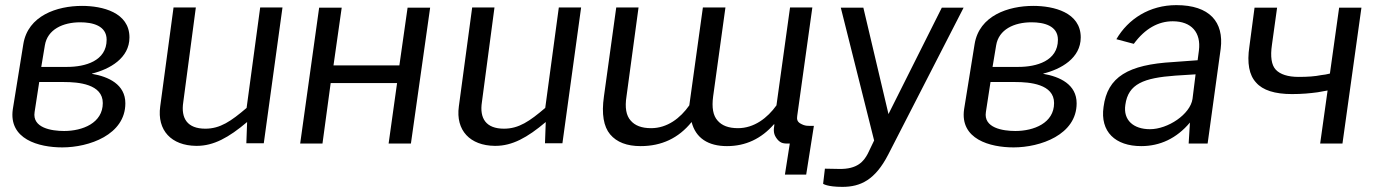

<svg xmlns="http://www.w3.org/2000/svg" viewBox="-20 -560 5382 749"><path d="M223 15C327 15 469 -34 469 -157C469 -231 403 -261 339 -272V-273C408 -290 485 -333 485 -414C485 -512 379 -537 300 -537C202 -537 89 -499 71 -388L30 -134C13 -17 131 15 223 15ZM293 -473C341 -473 396 -460 396 -405C396 -322 312 -299 242 -299H141L155 -383C165 -445 225 -473 293 -473ZM133 -240H230C286 -240 381 -232 381 -158C381 -80 302 -49 230 -49C181 -49 105 -61 115 -123Z M745 9H748C813 9 872 -23 944 -84L941 -1H1009L1082 -531H995L942 -139C881 -87 839 -58 781 -58C711 -58 685 -98 695 -162L744 -531H657L605 -145C592 -51 649 8 745 9Z M1225 -530 1151 0H1238L1270 -236H1529L1496 0H1583L1658 -530H1570L1538 -305H1281L1313 -530Z M1910 9H1913C1978 9 2037 -23 2109 -84L2106 -1H2174L2247 -531H2160L2107 -139C2046 -87 2004 -58 1946 -58C1876 -58 1850 -98 1860 -162L1909 -531H1822L1770 -145C1757 -51 1814 8 1910 9Z M3042 121H3125L3155 -69C3132 -69 3121 -67 3101 -79C3090 -86 3088 -95 3090 -108L3149 -531H3062L3009 -149C2974 -100 2922 -60 2859 -60C2822 -60 2796 -70 2779 -90C2762 -109 2756 -140 2762 -184L2810 -531H2722L2669 -149C2634 -99 2583 -60 2520 -60C2483 -60 2457 -70 2440 -90C2423 -109 2417 -140 2424 -184L2471 -531H2384L2336 -184C2326 -115 2335 -66 2360 -36C2386 -5 2426 10 2479 10C2561 10 2627 -21 2678 -84C2694 -21 2743 10 2816 10C2889 10 2950 -19 2999 -75H3001C2997 -50 2997 -36 3012 -17C3027 1 3039 0 3061 0Z M3266 169C3337 169 3394 142 3445 43L3739 -530H3654L3446 -115L3348 -530H3260L3390 -12L3365 40C3350 68 3326 101 3252 99L3198 98L3191 157C3191 157 3207 169 3266 169Z M3934 15C4038 15 4180 -34 4180 -157C4180 -231 4114 -261 4050 -272V-273C4119 -290 4196 -333 4196 -414C4196 -512 4090 -537 4011 -537C3913 -537 3800 -499 3782 -388L3741 -134C3724 -17 3842 15 3934 15ZM4004 -473C4052 -473 4107 -460 4107 -405C4107 -322 4023 -299 3953 -299H3852L3866 -383C3876 -445 3936 -473 4004 -473ZM3844 -240H3941C3997 -240 4092 -232 4092 -158C4092 -80 4013 -49 3941 -49C3892 -49 3816 -61 3826 -123Z M4432 10C4505 10 4570 -20 4622 -82L4617 0H4691L4742 -370C4755 -474 4699 -540 4569 -540C4464 -540 4381 -486 4335 -407L4403 -389C4447 -449 4499 -477 4555 -477C4628 -477 4666 -433 4657 -363L4652 -325L4557 -318C4381 -308 4300 -260 4285 -143C4271 -46 4331 10 4432 10ZM4466 -56C4402 -56 4361 -91 4370 -151C4381 -233 4442 -256 4565 -265L4644 -270L4632 -174C4623 -114 4536 -56 4466 -56Z M4942 -386 4962 -530H4874L4854 -379C4844 -314 4853 -267 4880 -238C4906 -208 4953 -193 5020 -193C5059 -193 5091 -196 5120 -200C5133 -202 5146 -205 5159 -207L5130 0H5217L5291 -530H5204L5168 -273C5156 -270 5145 -268 5134 -267C5110 -262 5081 -260 5046 -260C5004 -260 4974 -270 4957 -288C4940 -306 4935 -339 4942 -386Z"/></svg>

Font: Cheyenne Sans
Style: Italic
Weight: 400
Italic angle: -8.13011°
Designer: The Public Sans project authors (U.S. Web Design System), Libre Franklin designed by Pablo Impallari and Rodrigo Fuenzal
Foundry: The Cheyenne Sans Project Authors
Version: Version 2.007